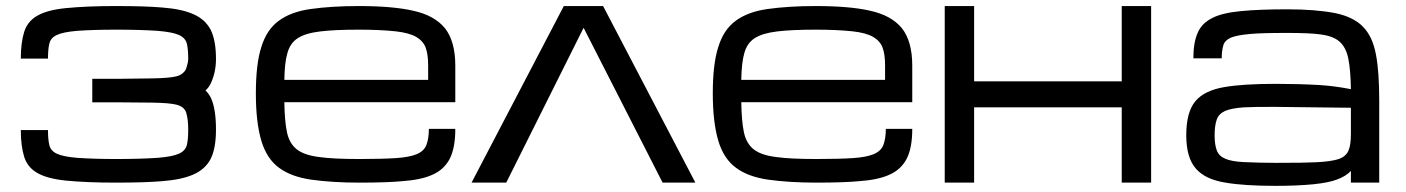

<svg xmlns="http://www.w3.org/2000/svg" viewBox="-20 -604 4650 635"><path d="M197.3 -577.1Q135.3 -570.8 103 -551.8Q71.3 -533.7 60.1 -499Q48.8 -462.4 48.8 -410.2H138.7Q138.7 -441.4 143.1 -459.5Q147.5 -479 168 -488.3Q188.5 -498 234.9 -502Q290.5 -505.9 364.3 -505.9Q442.9 -505.9 501.5 -502Q550.3 -498 571.8 -488.3Q592.8 -479 598.1 -459.5Q602.5 -440.4 602.5 -409.2Q602.5 -397.9 595.7 -377.4Q593.3 -369.6 584.5 -362.1Q575.7 -354.5 563.5 -351.6Q541 -345.7 482.9 -344.7L369.1 -343.3H368.7H285.2V-265.6H368.7H369.1L482.9 -264.6Q541 -263.7 563.5 -257.8Q588.9 -251.5 595.7 -231.9Q602.5 -210.4 602.5 -174.8Q602.5 -143.6 598.1 -124.5Q592.8 -105 571.8 -95.7Q550.3 -85.9 501.5 -82Q442.9 -78.1 364.3 -78.1Q290.5 -78.1 234.9 -82Q188.5 -85.9 168 -95.7Q147.5 -105 143.1 -124.5Q138.7 -142.6 138.7 -173.8H48.8Q48.8 -121.6 60.1 -85Q71.3 -50.3 103 -32.2Q135.3 -13.2 197.3 -6.8Q266.6 0 361.8 0Q462.9 0 517.1 -4.9Q581.1 -9.8 619.6 -26.9Q658.7 -43.9 676.8 -78.6Q694.3 -113.8 694.3 -174.8Q694.3 -243.2 678.2 -278.8Q671.4 -293.5 659.7 -304.7Q672.4 -316.4 678.2 -330.6Q694.3 -366.2 694.3 -409.2Q694.3 -470.2 676.8 -505.4Q658.7 -540 619.6 -557.1Q581.1 -574.2 517.1 -579.1Q462.9 -584 361.8 -584Q266.6 -584 197.3 -577.1Z M1485.8 -177.7Q1485.8 -114.7 1467.3 -78.6Q1448.2 -42.5 1409.7 -25.9Q1373 -9.3 1311.5 -4.9Q1259.8 0 1168.9 0Q1079.1 0 1009.3 -9.8Q942.9 -19.5 903.3 -48.8Q862.8 -78.1 844.7 -137.2Q826.2 -198.7 826.2 -294.9Q826.2 -392.6 844.2 -448.2Q861.8 -505.9 901.9 -535.2Q941.9 -564.9 1007.3 -574.2Q1077.1 -584 1166.5 -584Q1278.3 -584 1345.2 -568.8Q1416 -553.7 1451.2 -511.2Q1485.8 -467.8 1485.8 -386.7V-266.1H920.4Q921.4 -203.1 929.2 -166Q937.5 -128.4 962.4 -109.4Q987.3 -90.3 1037.1 -84.5Q1081.5 -78.1 1168.9 -78.1Q1243.2 -78.1 1289.1 -81.1Q1334 -84 1358.4 -94.2Q1381.8 -104 1390.1 -124Q1398.4 -146 1398.4 -177.7ZM1166.5 -505.9Q1086.9 -505.9 1038.6 -500Q989.7 -494.1 964.4 -477.5Q939 -460.9 930.2 -427.2Q921.4 -397 920.4 -339.8H1396V-386.7Q1396 -423.8 1388.2 -445.3Q1380.4 -467.8 1356.4 -481.9Q1333 -495.6 1287.6 -500.5Q1234.9 -505.9 1166.5 -505.9Z M1539.6 0H1654.3L1909.7 -511.2H1910.6L2171.4 0H2279.8L1974.6 -584H1844.7Z M2997.1 -177.7Q2997.1 -114.7 2978.5 -78.6Q2959.5 -42.5 2920.9 -25.9Q2884.3 -9.3 2822.8 -4.9Q2771 0 2680.2 0Q2590.3 0 2520.5 -9.8Q2454.1 -19.5 2414.6 -48.8Q2374 -78.1 2356 -137.2Q2337.4 -198.7 2337.4 -294.9Q2337.4 -392.6 2355.5 -448.2Q2373 -505.9 2413.1 -535.2Q2453.1 -564.9 2518.6 -574.2Q2588.4 -584 2677.7 -584Q2789.6 -584 2856.4 -568.8Q2927.2 -553.7 2962.4 -511.2Q2997.1 -467.8 2997.1 -386.7V-266.1H2431.6Q2432.6 -203.1 2440.4 -166Q2448.7 -128.4 2473.6 -109.4Q2498.5 -90.3 2548.3 -84.5Q2592.8 -78.1 2680.2 -78.1Q2754.4 -78.1 2800.3 -81.1Q2845.2 -84 2869.6 -94.2Q2893.1 -104 2901.4 -124Q2909.7 -146 2909.7 -177.7ZM2677.7 -505.9Q2598.1 -505.9 2549.8 -500Q2501 -494.1 2475.6 -477.5Q2450.2 -460.9 2441.4 -427.2Q2432.6 -397 2431.6 -339.8H2907.2V-386.7Q2907.2 -423.8 2899.4 -445.3Q2891.6 -467.8 2867.7 -481.9Q2844.2 -495.6 2798.8 -500.5Q2746.1 -505.9 2677.7 -505.9Z M3104.5 0H3201.7V-249H3511.7H3592.8H3689.9V0H3787.1V-356.4V-437.5V-584H3689.9V-335H3201.7V-356.4V-437.5V-584H3104.5Z M4199.7 10.7Q4094.2 10.7 4033.2 0Q3966.8 -10.3 3935.5 -45.9Q3903.3 -82 3903.3 -156.7Q3903.3 -233.4 3933.6 -269.5Q3963.4 -304.7 4028.8 -315.9Q4089.8 -326.7 4199.7 -326.7Q4274.4 -326.7 4343.8 -322.8Q4396.5 -319.3 4447.8 -309.1Q4446.8 -374 4439 -411.6Q4431.2 -448.2 4409.7 -466.8Q4388.7 -484.9 4347.2 -490.2Q4311.5 -495.1 4237.3 -495.1Q4150.9 -495.1 4115.2 -491.7Q4070.8 -487.8 4050.8 -479.5Q4030.8 -470.7 4025.9 -454.1Q4020.5 -435.1 4020.5 -411.1H3926.8Q3926.8 -463.9 3941.4 -496.1Q3955.1 -527.8 3990.2 -544.9Q4022.5 -561.5 4085.4 -567.4Q4145.5 -573.2 4237.3 -573.2Q4331.5 -573.2 4396.5 -560.5Q4457 -547.9 4488.3 -515.1Q4520 -482.4 4530.8 -422.9Q4541.5 -367.7 4541.5 -270.5V0H4447.8V-38.6Q4431.2 -21 4401.9 -10.3Q4375.5 0 4324.2 5.4Q4268.1 10.7 4199.7 10.7ZM4199.7 -65.4Q4297.9 -65.4 4333 -67.4Q4382.8 -69.8 4407.7 -78.1Q4432.1 -86.9 4439.9 -106.4Q4447.8 -124 4447.8 -161.1V-247.6L4199.7 -250.5Q4133.8 -251 4093.8 -249Q4053.2 -246.1 4032.2 -237.3Q4010.7 -227.5 4004.4 -209Q3997.1 -189.5 3997.1 -156.7Q3997.1 -125 4004.4 -106.4Q4011.2 -87.9 4032.2 -79.1Q4053.2 -69.8 4093.8 -67.9Q4148.9 -65.4 4199.7 -65.4Z"/></svg>

Font: Michroma+
Style: Regular
Weight: 400
Designer: beogot
Foundry: beogot
Version: Version